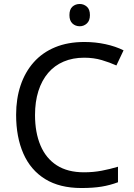

<svg xmlns="http://www.w3.org/2000/svg" viewBox="-20 -935 672 965"><path d="M403 -645Q346 -645 300 -625.5Q254 -606 222 -568.5Q190 -531 173 -477.5Q156 -424 156 -357Q156 -269 183.5 -204Q211 -139 265.5 -104Q320 -69 402 -69Q449 -69 491 -77Q533 -85 573 -97V-19Q533 -4 490.5 3Q448 10 389 10Q280 10 207 -35Q134 -80 97.5 -163Q61 -246 61 -358Q61 -439 83.5 -506Q106 -573 149.5 -622Q193 -671 257 -697.5Q321 -724 404 -724Q459 -724 510 -713Q561 -702 601 -682L565 -606Q532 -621 491.5 -633Q451 -645 403 -645ZM381 -915Q401 -915 416.5 -901.5Q432 -888 432 -859Q432 -831 416.5 -817Q401 -803 381 -803Q359 -803 344 -817Q329 -831 329 -859Q329 -888 344 -901.5Q359 -915 381 -915Z"/></svg>

Font: Noto Sans Gujarati
Style: Regular
Weight: 400
Designer: Jelle Bosma - Monotype Design Team, Universal Thirst
Foundry: Monotype Imaging Inc.
Version: Version 2.102